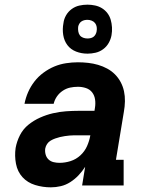

<svg xmlns="http://www.w3.org/2000/svg" viewBox="-20 -795 640 823"><path d="M198 8Q163 8 130.5 -2Q98 -12 76.5 -35.5Q55 -59 48.5 -93Q42 -127 47 -161Q52 -189 65.5 -215.5Q79 -242 102 -260.5Q125 -279 152 -291Q179 -303 207 -309.5Q235 -316 263 -318Q291 -320 318 -320H385L387 -333Q390 -351 387.5 -368.5Q385 -386 375 -399Q365 -412 348.5 -417.5Q332 -423 314 -423Q297 -423 280.5 -419.5Q264 -416 249 -406Q234 -396 224 -381.5Q214 -367 210 -350H85Q90 -376 100.5 -400Q111 -424 127.5 -445.5Q144 -467 166.5 -483.5Q189 -500 213 -510Q237 -520 263 -524Q289 -528 314 -528Q336 -528 358 -525.5Q380 -523 400.5 -517Q421 -511 439.5 -501Q458 -491 472.5 -476.5Q487 -462 497 -443.5Q507 -425 511.5 -404Q516 -383 515.5 -360.5Q515 -338 511 -316L477 -110H510V0H332L345 -80Q333 -61 317 -44Q301 -27 281.5 -14.5Q262 -2 240.5 3Q219 8 198 8ZM235 -97Q259 -97 282.5 -104.5Q306 -112 324.5 -129Q343 -146 353 -168.5Q363 -191 367 -214L368 -215H318Q308 -215 298 -215Q288 -215 278 -214Q268 -213 257.5 -211.5Q247 -210 237 -207.5Q227 -205 217 -201.5Q207 -198 197.5 -192.5Q188 -187 182 -178Q176 -169 174 -159Q172 -146 175.5 -133Q179 -120 188 -111.5Q197 -103 209.5 -100Q222 -97 235 -97ZM355 -565Q329 -565 306 -574Q283 -583 269 -601.5Q255 -620 251 -645Q247 -670 252 -696Q254 -713 263 -729Q272 -745 287 -756Q302 -767 319.5 -771Q337 -775 355 -775Q371 -775 387.5 -771.5Q404 -768 417.5 -759.5Q431 -751 440.5 -738.5Q450 -726 454.5 -710.5Q459 -695 460 -678Q461 -661 458 -644Q455 -627 446 -611Q437 -595 422 -584Q407 -573 389.5 -569Q372 -565 355 -565ZM355 -630Q361 -630 368 -631.5Q375 -633 380.5 -637Q386 -641 389.5 -647.5Q393 -654 394 -660Q396 -670 394.5 -679.5Q393 -689 387.5 -696Q382 -703 373 -706.5Q364 -710 355 -710Q348 -710 341.5 -708.5Q335 -707 329 -703Q323 -699 319.5 -692.5Q316 -686 315 -680Q314 -670 315.5 -660.5Q317 -651 322 -644Q327 -637 336 -633.5Q345 -630 355 -630Z"/></svg>

Font: Iosevka Etoile XBdObl
Style: Regular
Weight: 800
Italic angle: -9°
Designer: Belleve Invis
Foundry: Belleve Invis
Version: Version 15.5.2; ttfautohint (v1.8.4)